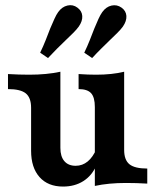

<svg xmlns="http://www.w3.org/2000/svg" viewBox="-20 -699 599 731"><path d="M98.4 -125V-288.8Q98.4 -327.1 78.2 -343.5Q57.9 -359.8 10.4 -359.8V-417.1Q52.4 -414.6 91.3 -414.6Q158 -414.6 209.9 -425.9V-135.8Q209.9 -103 225.1 -85.4Q240.2 -67.8 268.1 -67.8Q293.8 -67.8 313.9 -84.3Q334 -100.8 347.5 -132.8L346.8 -69.1Q330.2 -30.4 297.4 -9.6Q264.7 11.3 220 11.3Q162.6 11.3 130.5 -24.8Q98.4 -60.9 98.4 -125ZM279.2 -359.8V-417.1Q314.7 -414.6 345.9 -414.6Q406.6 -414.6 452.7 -425.9V-128.2Q452.7 -89.9 472.9 -73.6Q493.2 -57.3 540.7 -57.3V0Q499 -2.4 459.8 -2.4Q393.1 -2.4 341.1 8.9V-291.4Q341.1 -328.4 326.9 -344.1Q312.7 -359.8 279.2 -359.8ZM339 -590.1Q347.2 -610.3 354.9 -627Q362.6 -643.7 369.4 -653Q383.9 -673.2 404.6 -677.8Q425.2 -682.4 442.8 -669.9Q459.8 -657.8 461.2 -638.4Q462.5 -619 447.8 -597.7Q440.2 -587.2 426.4 -573.4Q412.7 -559.5 396.3 -544.2Q382.1 -530.6 365 -513.5Q347.8 -496.5 330.8 -478L300.8 -498.4Q312.9 -523.4 322.1 -546.9Q331.4 -570.5 339 -590.1ZM171 -590.1Q179.3 -609.8 187 -626.8Q194.7 -643.7 201.5 -653Q216 -673.2 236.9 -678Q257.7 -682.8 274.8 -669.9Q291.9 -657.3 293.2 -638.2Q294.6 -619 279.8 -597.7Q272.3 -587.2 258.5 -573.4Q244.8 -559.5 228.4 -544.2Q214.2 -530.6 197 -513.5Q179.9 -496.5 162.8 -478L132.9 -498.4Q145 -523.4 154.2 -546.9Q163.5 -570.5 171 -590.1Z"/></svg>

Font: Playfair Micro SmCond SmLight
Style: Regular
Weight: 360
Width: 4
Designer: Claus Eggers Sørensen
Foundry: Claus Eggers Sørensen
Version: Version 2.100;Glyphs 3.2 (3219)